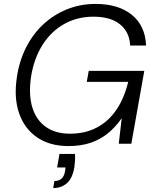

<svg xmlns="http://www.w3.org/2000/svg" viewBox="-20 -732 802 978"><path d="M329 12Q233 12 168.5 -32.5Q104 -77 77 -156Q50 -235 66 -339Q78 -421 112.5 -489.5Q147 -558 200 -607.5Q253 -657 321 -684.5Q389 -712 467 -712Q583 -712 651.5 -656.5Q720 -601 724 -500H643Q640 -568 592 -607.5Q544 -647 456 -647Q374 -647 307.5 -610Q241 -573 197 -504Q153 -435 138 -340Q125 -250 144.5 -185.5Q164 -121 213 -86Q262 -51 336 -51Q414 -51 473.5 -82.5Q533 -114 573 -173Q613 -232 633 -315H422L432 -371H715L649 0H585L600 -130Q568 -84 529 -52.5Q490 -21 441 -4.5Q392 12 329 12ZM251 226 257 190Q282 190 295.5 176Q309 162 312 135L314 121H271L283 52H362Q363 70 362 87.5Q361 105 359 119Q349 177 320.5 201.5Q292 226 251 226Z"/></svg>

Font: DM Sans 10pt Light
Style: Italic
Weight: 300
Italic angle: -10°
Version: Version 4.004;gftools[0.9.30]